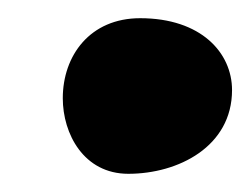

<svg xmlns="http://www.w3.org/2000/svg" viewBox="-20 -484 275 211"><path d="M121 -293C176 -293 235 -323 235 -385C235 -426 201 -464 134 -464C79 -464 49 -423 49 -376C49 -337 72 -293 121 -293Z"/></svg>

Font: Bangerz
Style: Regular
Weight: 400
Designer: vernon adams
Foundry: Vernon Adams
Version: Version 2.10;December 28, 2023;FontCreator 13.0.0.2683 64-bi